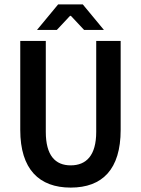

<svg xmlns="http://www.w3.org/2000/svg" viewBox="-20 -840 639 872"><path d="M72 -250C72 -71 158 12 301 12C445 12 528 -71 528 -250V-654H417V-241C417 -134 372 -89 301 -89C231 -89 188 -134 188 -241V-654H72ZM238 -704 298 -768H302L362 -704H452L356 -820H244L148 -704Z"/></svg>

Font: Source Code Pro Semibold
Style: Regular
Weight: 600
Monospace: yes
Designer: Paul D. Hunt
Foundry: Adobe Systems Incorporated
Version: Version 1.017;PS 1.000;hotconv 1.0.70;makeotf.lib2.5.5900